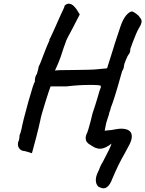

<svg xmlns="http://www.w3.org/2000/svg" viewBox="-20 -739 787 1040"><path d="M554 -66 547 -31 574 -34Q584 -34 596 -37Q624 -42 635 -42Q694 -42 694 0Q694 21 678 50L656 91Q636 126 622 154.5Q608 183 588 230Q576 263 559 275Q551 281 541 281Q533 281 525 277.5Q517 274 514 273Q499 260 499 236Q499 216 512 190Q518 178 522 166Q527 154 539 134Q579 59 584 39Q554 62 531 66H525L518 67Q515 67 509 65Q496 63 485 55.5Q474 48 468 45Q444 32 444 9Q444 -4 453 -22Q456 -27 472 -87L481 -124Q489 -146 495 -166.5Q501 -187 506 -202Q522 -260 526 -264V-274Q523 -279 467 -279Q406 -279 340 -271H280H254Q249 -260 225 -183.5Q201 -107 198 -86Q191 -53 176 5.5Q161 64 153 91Q147 89 129 83.5Q111 78 104 78Q92 75 84.5 65Q77 55 77 42Q77 35 78 31Q81 28 83.5 15.5Q86 3 86 -7Q89 -13 91 -19.5Q93 -26 96 -38Q104 -82 133 -186Q162 -290 169 -297V-308Q169 -311 171 -320Q173 -329 180 -339Q184 -351 186.5 -362.5Q189 -374 190 -380Q194 -385 203.5 -410Q213 -435 216 -443Q223 -462 233.5 -487.5Q244 -513 248 -521V-526Q250 -528 258.5 -546.5Q267 -565 273 -578Q280 -594 310 -661Q312 -665 321 -684Q330 -703 330 -708Q340 -719 352 -719Q367 -719 380.5 -705.5Q394 -692 402 -677L412 -661L375 -589Q360 -562 348 -538.5Q336 -515 336 -511Q333 -504 325.5 -482Q318 -460 309 -432Q295 -394 286 -375Q278 -359 278 -356Q278 -360 389 -360Q406 -360 451 -361Q496 -362 508 -364L560 -369L588 -458Q598 -493 632 -594Q646 -636 664 -656.5Q682 -677 696 -677Q700 -677 716.5 -665.5Q733 -654 736 -646Q747 -635 747 -623Q747 -609 731 -584Q719 -563 697 -505Q688 -478 686 -474Q686 -453 676 -443Q672 -439 662 -414.5Q652 -390 652 -386Q652 -378 649 -368.5Q646 -359 642 -355L635 -331Q600 -204 580 -155Q580 -150 575 -137Q570 -124 570 -119Q568 -112 561 -91Q554 -70 554 -66Z"/></svg>

Font: Caveat
Style: Bold
Weight: 700
Designer: Pablo Impallari
Foundry: Pablo Impallari
Version: Version 1.500; ttfautohint (v1.6)